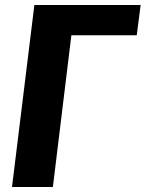

<svg xmlns="http://www.w3.org/2000/svg" viewBox="-20 -748 582 768"><path d="M527 -607H265.5L191.5 0H28L117.5 -728H542.5Z"/></svg>

Font: Lato Black
Style: Italic
Weight: 900
Italic angle: -7°
Designer: Lukasz Dziedzic
Foundry: tyPoland Lukasz Dziedzic
Version: Version 2.007; 2014-02-27